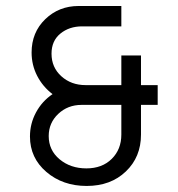

<svg xmlns="http://www.w3.org/2000/svg" viewBox="-20 -615 590 635"><path d="M501.5 -333.5V-268.1H446.3V-169.9Q446.3 -95.7 396.2 -47.9Q346.2 0 266.6 0Q187.5 0 133.3 -46.4Q79.1 -92.8 79.1 -163.6Q79.1 -206.1 99.1 -243.2Q119.1 -280.3 153.8 -303.7Q121.6 -328.1 103 -364Q84.5 -399.9 84.5 -441.4Q84.5 -507.8 129.6 -551.5Q174.8 -595.2 240.2 -595.2H381.3V-527.8H251.5Q209 -527.8 179.7 -503.9Q150.4 -480 150.4 -437.5Q150.4 -392.1 182.9 -362.8Q215.3 -333.5 263.2 -333.5H381.3V-431.6H446.3V-333.5ZM381.3 -169.9V-268.1H249.5Q204.1 -268.1 172.6 -238.3Q141.1 -208.5 141.1 -165Q141.1 -118.2 177.2 -88.1Q213.4 -58.1 265.6 -58.1Q317.9 -58.1 349.6 -89.6Q381.3 -121.1 381.3 -169.9Z"/></svg>

Font: Now
Style: Regular
Weight: 400
Designer: Alfredo Marco Pradil
Foundry: Alfredo Marco Pradil
Version: Version 1.200;hotconv 1.0.109;makeotfexe 2.5.65596